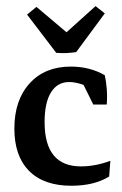

<svg xmlns="http://www.w3.org/2000/svg" viewBox="-20 -592 395 620"><path d="M210.4 7.8Q121.6 7.8 74 -40Q26.4 -87.9 26.4 -176.8Q26.4 -268.6 75.7 -322.8Q125 -377 208.5 -377Q270 -377 318.4 -349.1Q322.8 -329.6 324.7 -304.9Q326.7 -280.3 324.7 -254.4H281.2L239.7 -338.4L280.3 -303.2Q261.7 -314.5 241 -320.8Q220.2 -327.1 203.1 -327.1Q165.5 -327.1 144.8 -293.9Q124 -260.7 124 -197.8Q124 -54.7 241.2 -54.7Q288.1 -54.7 336.4 -72.8L332.5 -22Q284.2 7.8 210.4 7.8ZM161.6 -421.4 67.4 -544.9 97.7 -569.8 230 -458ZM161.6 -421.4V-458L288.6 -572.3L318.4 -548.8L226.1 -423.8Q209.5 -421.4 195.3 -420.7Q181.2 -419.9 161.6 -421.4Z"/></svg>

Font: Markazi Text Medium
Style: Regular
Weight: 500
Designer: Borna Izadpanah (Arabic designer), Fiona Ross (Arabic design director) and Florian Runge (Latin designer)
Foundry: Borna Izadpanah and Florian Runge
Version: Version 1.001